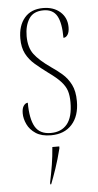

<svg xmlns="http://www.w3.org/2000/svg" viewBox="-54 -575 424 830"><g transform="rotate(-5 157.5 -160.0)"><path d="M152 10Q111 10 86 -6.5Q61 -23 49.5 -47.5Q38 -72 38 -95Q38 -117 46 -128Q54 -139 64 -139Q64 -69 84 -34.5Q104 0 152 0Q198 0 223 -30.5Q248 -61 248 -125Q248 -154 241.5 -174.5Q235 -195 217 -215Q199 -235 164 -260Q133 -283 108.5 -304Q84 -325 70 -352Q56 -379 56 -418Q56 -474 84.5 -507.5Q113 -541 165 -541Q211 -541 239.5 -515.5Q268 -490 268 -449Q268 -428 260.5 -416.5Q253 -405 242 -405Q242 -470 224.5 -500.5Q207 -531 166 -531Q122 -531 103 -501Q84 -471 84 -426Q84 -377 106 -347.5Q128 -318 178 -283Q202 -267 224.5 -247.5Q247 -228 261.5 -199.5Q276 -171 276 -127Q276 -63 243 -26.5Q210 10 152 10ZM130 213Q138 175 144 138Q150 101 153 61H183V69Q171 117 158 155Q145 193 134 221H130Z"/></g></svg>

Font: Noto Serif Display ExtraCondensed Thin
Style: Regular
Weight: 100
Width: 2
Designer: Monotype Design Team
Foundry: Monotype Imaging Inc.
Version: Version 2.009